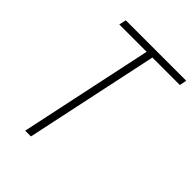

<svg xmlns="http://www.w3.org/2000/svg" viewBox="-207 -817 919 919"><g transform="rotate(45 253.0 -357.0)"><path d="M130 0H169L313 -678H499L506 -714H97L89 -678H274Z"/></g></svg>

Font: Noto Sans SemiCondensed ExtraLight
Style: Italic
Weight: 200
Width: 4
Italic angle: -12°
Designer: Monotype Design Team
Foundry: Monotype Imaging Inc.
Version: Version 2.013